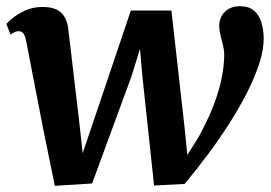

<svg xmlns="http://www.w3.org/2000/svg" viewBox="-24 -590 874 620"><path d="M153 10 116.5 -168.5 60 -460Q56.5 -476 51.2 -482.5Q46 -489 38 -489Q28.5 -489.5 22.8 -486Q17 -482.5 10 -478.5L-3.5 -512.5Q0.5 -518 16.8 -531.5Q33 -545 58 -556.2Q83 -567.5 112.5 -567.5Q153.5 -567.5 172.2 -550.2Q191 -533 196 -500.5L232 -195.5L243 -95.5L284.5 -218L398.5 -556H529.5L571.5 -183L581 -89.5L618.5 -149.5Q634.5 -179 649.2 -211Q664 -243 675.2 -276.5Q686.5 -310 693 -344Q699.5 -378 700 -411Q700 -428 696 -444.2Q692 -460.5 688 -476.2Q684 -492 684 -507Q684 -533.5 702.2 -551.8Q720.5 -570 751 -570Q779 -570 795.8 -556Q812.5 -542 819.8 -518.5Q827 -495 827.5 -466.5Q828 -430.5 813.5 -385.5Q799 -340.5 773.8 -291Q748.5 -241.5 715.8 -190.2Q683 -139 646 -89.5Q609 -40 572 4L473.5 9L435.5 -346.5L428 -432.5L401.5 -346L273.5 2.5Z"/></svg>

Font: Merriweather Light 18pt
Style: Bold Italic
Weight: 700
Italic angle: -7.8°
Version: Version 2.101